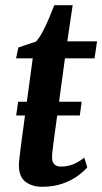

<svg xmlns="http://www.w3.org/2000/svg" viewBox="-20 -706 392 736"><path d="M42 -263.5 49.5 -316H293L286 -263.5ZM188 -181Q185.5 -163 183.8 -149.2Q182 -135.5 180.8 -124.5Q179.5 -113.5 179.5 -102Q179.5 -85 188.2 -76.2Q197 -67.5 213 -67.5Q241.5 -67.5 263.8 -77.5Q286 -87.5 303 -102L314.5 -64.5Q301 -48.5 276.8 -31Q252.5 -13.5 218.8 -1.8Q185 10 141 10Q103.5 10 77.8 -9.2Q52 -28.5 52.5 -74Q52.5 -78.5 53 -85.2Q53.5 -92 54.8 -103.2Q56 -114.5 58.2 -131.2Q60.5 -148 63.5 -172L105.5 -482.5H41.5L50.5 -524L117.5 -546.5Q130 -559 143 -583.5Q156 -608 167.8 -635.8Q179.5 -663.5 188 -686H258.5L238 -547.5H352L342.5 -482.5H229Z"/></svg>

Font: Merriweather 36pt SemiBold
Style: Italic
Weight: 600
Italic angle: -7.8°
Version: Version 2.101